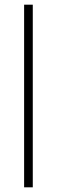

<svg xmlns="http://www.w3.org/2000/svg" viewBox="-20 -800 243 820"><path d="M120 0H83V-780H120Z"/></svg>

Font: Tanohe Sans ExtraLight
Style: Regular
Weight: 250
Designer: Village Type and Design LLC & Cristiano Sobral
Foundry: Cooper Hewitt Smithsonian Design Museum
Version: Version 1.00;May 30, 2020;FontCreator 12.0.0.2522 64-bit; tt